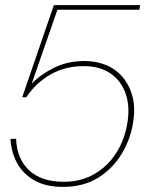

<svg xmlns="http://www.w3.org/2000/svg" viewBox="-20 -720 576 752"><path d="M226 12Q160 12 115.5 -13Q71 -38 47.5 -80.5Q24 -123 21 -176H43Q46 -98 94 -53Q142 -8 230 -8Q297 -8 349 -38Q401 -68 434 -119Q467 -170 478 -233Q490 -299 473 -350.5Q456 -402 414 -431.5Q372 -461 308 -461Q235 -461 177.5 -428Q120 -395 83 -339H67L191 -700H529L526 -682H205L104 -392Q137 -427 190.5 -454Q244 -481 311 -481Q358 -481 397 -464.5Q436 -448 462.5 -415.5Q489 -383 500 -337.5Q511 -292 500 -233Q490 -173 456 -116.5Q422 -60 364.5 -24Q307 12 226 12Z"/></svg>

Font: DM Sans 36pt Thin
Style: Italic
Weight: 250
Italic angle: -10°
Designer: Colophon Foundry, Jonny Pinhorn
Foundry: Colophon Foundry
Version: Version 4.004;gftools[0.9.30]